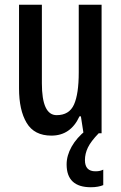

<svg xmlns="http://www.w3.org/2000/svg" viewBox="-20 -560 509 807"><path d="M407 -540V0H331L320 -71H314Q277 10 196 10Q124 10 92 -43.5Q60 -97 60 -188V-540H156V-210Q156 -76 218 -76Q271 -76 291 -120.5Q311 -165 311 -256V-540ZM337 113Q337 160 381 160Q393 160 400.5 158Q408 156 414 153V218Q405 222 391.5 224.5Q378 227 362 227Q260 227 260 131Q260 94 281 56.5Q302 19 342 -13L395 0Q362 34 349.5 60Q337 86 337 113Z"/></svg>

Font: Noto Sans Lao UI ExtCond Med
Style: Regular
Weight: 500
Width: 2
Designer: Monotype Design Team
Foundry: Monotype Imaging Inc.
Version: Version 2.000; ttfautohint (v1.8.4.7-5d5b)